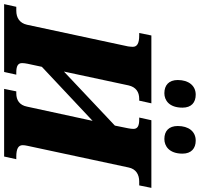

<svg xmlns="http://www.w3.org/2000/svg" viewBox="-76 -930 969 931"><g transform="rotate(90 408.5 -464.5)"><path d="M617 -777C651 -777 688 -800 688 -865C688 -908 662 -929 625 -929C580 -929 554 -894 554 -842C554 -799 578 -777 617 -777ZM395 -777C429 -777 465 -800 465 -865C465 -908 440 -929 402 -929C358 -929 331 -894 331 -842C331 -799 356 -777 395 -777ZM-37 0H292L305 -59H294C262 -59 249 -68 249 -87C249 -94 250 -103 252 -113L267 -183L529 -429L460 -111C453 -75 429 -59 396 -59H386L374 0H702L715 -59H703C664 -59 647 -69 647 -90C647 -96 648 -105 650 -113L755 -603C762 -639 789 -655 823 -655H842L854 -714H526L513 -655H523C555 -655 568 -646 568 -627C568 -620 567 -611 565 -601L552 -537L290 -290L357 -603C365 -639 389 -655 422 -655H431L444 -714H115L103 -655H115C153 -655 170 -645 170 -624C170 -618 169 -609 168 -601L63 -111C55 -75 29 -59 -5 -59H-24Z"/></g></svg>

Font: Noto Serif SemiCondensed Black
Style: Italic
Weight: 900
Width: 4
Italic angle: -12°
Designer: Monotype Design Team
Foundry: Monotype Imaging Inc.
Version: Version 2.014